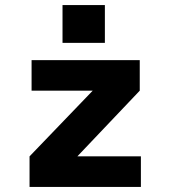

<svg xmlns="http://www.w3.org/2000/svg" viewBox="-20 -737 690 757"><path d="M96.5 0V-120.5L345.5 -379.5H104.5V-500H531V-379.5L285 -120.5H535.5V0ZM226.5 -717H393.5V-568H226.5Z"/></svg>

Font: Trispace Thin
Style: Bold
Weight: 700
Version: Version 1.210